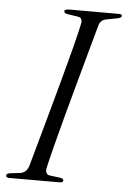

<svg xmlns="http://www.w3.org/2000/svg" viewBox="-51 -738 516 777"><g transform="rotate(5 206.5 -350.0)"><path d="M164 -56Q157.5 -27 179.5 -24L223 -18.5Q235 -16 235 -8.5Q235 0 220.5 0H16Q3 0 3 -8.5Q2.5 -16.5 16.5 -19L59 -24Q83.5 -27.5 93 -55.5Q103 -91.5 119.5 -150.5Q136 -209.5 155.2 -279.2Q174.5 -349 193.5 -419Q212.5 -489 228 -549Q243.5 -609 251.5 -647.5Q256.5 -670.5 236 -674.5L192.5 -681Q179.5 -683.5 179.5 -691.5Q179.5 -700 198 -700H401Q413 -700 413 -693Q413 -685 397.5 -682L351 -673Q328.5 -669 322 -647Q311 -608 294.2 -546.8Q277.5 -485.5 257.8 -414.2Q238 -343 219.2 -273Q200.5 -203 185.8 -145.8Q171 -88.5 164 -56Z"/></g></svg>

Font: Fraunces 72pt S000 Light
Style: Italic
Weight: 300
Italic angle: -16°
Version: Version 1.000; ttfautohint (v1.8.3)